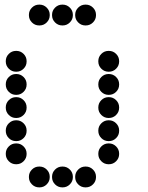

<svg xmlns="http://www.w3.org/2000/svg" viewBox="-20 -815 640 830"><path d="M149 -795Q131 -795 118 -782Q105 -769 105 -751V-749Q105 -731 118 -718Q131 -705 149 -705H151Q169 -705 182 -718Q195 -731 195 -749V-751Q195 -769 182 -782Q169 -795 151 -795ZM249 -795Q231 -795 218 -782Q205 -769 205 -751V-749Q205 -731 218 -718Q231 -705 249 -705H251Q269 -705 282 -718Q295 -731 295 -749V-751Q295 -769 282 -782Q269 -795 251 -795ZM349 -795Q331 -795 318 -782Q305 -769 305 -751V-749Q305 -731 318 -718Q331 -705 349 -705H351Q369 -705 382 -718Q395 -731 395 -749V-751Q395 -769 382 -782Q369 -795 351 -795ZM49 -595Q31 -595 18 -582Q5 -569 5 -551V-549Q5 -531 18 -518Q31 -505 49 -505H51Q69 -505 82 -518Q95 -531 95 -549V-551Q95 -569 82 -582Q69 -595 51 -595ZM449 -595Q431 -595 418 -582Q405 -569 405 -551V-549Q405 -531 418 -518Q431 -505 449 -505H451Q469 -505 482 -518Q495 -531 495 -549V-551Q495 -569 482 -582Q469 -595 451 -595ZM49 -495Q31 -495 18 -482Q5 -469 5 -451V-449Q5 -431 18 -418Q31 -405 49 -405H51Q69 -405 82 -418Q95 -431 95 -449V-451Q95 -469 82 -482Q69 -495 51 -495ZM449 -495Q431 -495 418 -482Q405 -469 405 -451V-449Q405 -431 418 -418Q431 -405 449 -405H451Q469 -405 482 -418Q495 -431 495 -449V-451Q495 -469 482 -482Q469 -495 451 -495ZM49 -395Q31 -395 18 -382Q5 -369 5 -351V-349Q5 -331 18 -318Q31 -305 49 -305H51Q69 -305 82 -318Q95 -331 95 -349V-351Q95 -369 82 -382Q69 -395 51 -395ZM449 -395Q431 -395 418 -382Q405 -369 405 -351V-349Q405 -331 418 -318Q431 -305 449 -305H451Q469 -305 482 -318Q495 -331 495 -349V-351Q495 -369 482 -382Q469 -395 451 -395ZM49 -295Q31 -295 18 -282Q5 -269 5 -251V-249Q5 -231 18 -218Q31 -205 49 -205H51Q69 -205 82 -218Q95 -231 95 -249V-251Q95 -269 82 -282Q69 -295 51 -295ZM449 -295Q431 -295 418 -282Q405 -269 405 -251V-249Q405 -231 418 -218Q431 -205 449 -205H451Q469 -205 482 -218Q495 -231 495 -249V-251Q495 -269 482 -282Q469 -295 451 -295ZM49 -195Q31 -195 18 -182Q5 -169 5 -151V-149Q5 -131 18 -118Q31 -105 49 -105H51Q69 -105 82 -118Q95 -131 95 -149V-151Q95 -169 82 -182Q69 -195 51 -195ZM449 -195Q431 -195 418 -182Q405 -169 405 -151V-149Q405 -131 418 -118Q431 -105 449 -105H451Q469 -105 482 -118Q495 -131 495 -149V-151Q495 -169 482 -182Q469 -195 451 -195ZM149 -95Q131 -95 118 -82Q105 -69 105 -51V-49Q105 -31 118 -18Q131 -5 149 -5H151Q169 -5 182 -18Q195 -31 195 -49V-51Q195 -69 182 -82Q169 -95 151 -95ZM249 -95Q231 -95 218 -82Q205 -69 205 -51V-49Q205 -31 218 -18Q231 -5 249 -5H251Q269 -5 282 -18Q295 -31 295 -49V-51Q295 -69 282 -82Q269 -95 251 -95ZM349 -95Q331 -95 318 -82Q305 -69 305 -51V-49Q305 -31 318 -18Q331 -5 349 -5H351Q369 -5 382 -18Q395 -31 395 -49V-51Q395 -69 382 -82Q369 -95 351 -95Z"/></svg>

Font: Doto Rounded Black
Style: Regular
Weight: 900
Monospace: yes
Version: Version 1.000